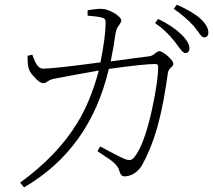

<svg xmlns="http://www.w3.org/2000/svg" viewBox="-20 -773 912 822"><path d="M83 29C271 -80 392 -249 446 -478C546 -492 612 -499 645 -499C653 -499 657 -495 657 -488C657 -445 648 -383 630 -301C608 -202 583 -135 556 -101C543 -85 533 -84 508 -95C501 -98 484 -106 456 -121C434 -133 418 -141 409 -146L397 -126C404 -121 415 -114 428 -105C449 -92 462 -82 469 -75C480 -65 488 -54 491 -41C495 -26 502 -18 513 -18C527 -18 541 -22 555 -31C572 -42 585 -57 594 -77C621 -128 643 -186 660 -253C674 -306 687 -376 699 -462C700 -470 705 -477 712 -484C719 -489 722 -495 722 -501C722 -516 678 -554 662 -554C658 -554 653 -551 646 -546C637 -538 628 -533 619 -532C594 -529 539 -522 454 -510C463 -555 470 -596 475 -632C477 -645 482 -656 491 -667C496 -674 499 -680 499 -685C499 -694 489 -705 469 -717C450 -728 433 -734 418 -735C406 -736 385 -734 355 -729V-706C383 -704 403 -701 415 -698C431 -694 433 -688 432 -671C432 -636 425 -581 410 -506C276 -488 194 -479 164 -479C154 -479 145 -485 137 -497C132 -504 127 -517 120 -534C119 -536 119 -538 118 -539L98 -534C98 -482 102 -469 129 -441C143 -425 155 -417 166 -417C171 -417 177 -419 183 -424C192 -430 202 -434 212 -436C270 -447 334 -459 403 -471C380 -385 350 -310 311 -247C254 -153 172 -68 66 9ZM773 -546C785 -546 791 -553 791 -567C791 -599 741 -652 657 -692L644 -674C674 -654 702 -628 728 -595C732 -590 738 -582 745 -572C757 -555 766 -546 773 -546ZM853 -613C866 -613 872 -620 872 -634C872 -653 860 -673 837 -694C816 -713 782 -733 737 -753L724 -735C758 -712 786 -687 809 -662C814 -656 821 -647 829 -636C839 -621 847 -613 853 -613Z"/></svg>

Font: AllPunType ExtraLight
Style: Regular
Weight: 280
Version: 1.0